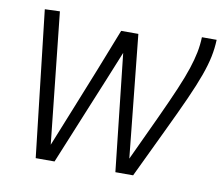

<svg xmlns="http://www.w3.org/2000/svg" viewBox="-65 -615 805 693"><g transform="rotate(10 338.0 -268.5)"><path d="M464 0H399L352 -429Q331 -377 309 -323.5Q287 -270 264.5 -215.5Q242 -161 220 -107Q198 -53 176 0H107L46 -535L101 -537L152 -57Q182 -132 212 -206Q242 -280 271.5 -354.5Q301 -429 331 -506H394L440 -57Q485 -153 516.5 -221Q548 -289 568 -336Q588 -383 599 -416.5Q610 -450 615.5 -477.5Q621 -505 622 -534H676Q675 -503 668.5 -471.5Q662 -440 648 -401Q634 -362 610 -308.5Q586 -255 550 -180Q514 -105 464 0Z"/></g></svg>

Font: Georama Light
Style: Italic
Weight: 300
Italic angle: -9°
Designer: Jean-Baptiste Levee
Foundry: Production Type
Version: Version 1.001